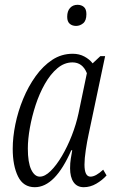

<svg xmlns="http://www.w3.org/2000/svg" viewBox="-20 -770 484 800"><path d="M125 10Q77 10 55 -35Q33 -80 33 -150Q33 -198 44 -252Q55 -306 76.5 -358Q98 -410 128.5 -452.5Q159 -495 197.5 -520.5Q236 -546 283 -546Q310 -546 331.5 -534.5Q353 -523 366 -506L398 -536H418L349 -209Q343 -182 337.5 -145.5Q332 -109 332 -84Q332 -34 357 -34Q379 -34 410 -63L424 -39Q406 -19 381 -4.5Q356 10 329 10Q301 10 286.5 -11Q272 -32 272 -69Q272 -91 275 -109Q278 -127 281 -144H277Q210 10 125 10ZM146 -34Q167 -34 191 -57.5Q215 -81 238 -120Q261 -159 279 -205Q297 -251 307 -297L342 -465Q324 -510 282 -510Q248 -510 219 -485.5Q190 -461 167 -420.5Q144 -380 128.5 -332.5Q113 -285 104.5 -237.5Q96 -190 96 -151Q96 -93 110 -63.5Q124 -34 146 -34ZM297 -662Q281 -662 270.5 -671Q260 -680 260 -700Q260 -724 272 -737Q284 -750 303 -750Q319 -750 329.5 -741Q340 -732 340 -711Q340 -684 326.5 -673Q313 -662 297 -662Z"/></svg>

Font: Noto Serif ExtraCondensed Light
Style: Italic
Weight: 300
Width: 2
Italic angle: -12°
Designer: Monotype Design Team
Foundry: Monotype Imaging Inc.
Version: Version 2.014; ttfautohint (v1.8.4.7-5d5b)